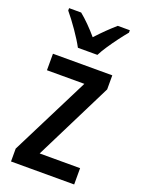

<svg xmlns="http://www.w3.org/2000/svg" viewBox="-146 -831 658 897"><g transform="rotate(20 183.5 -383.0)"><path d="M341 0H27V-64L225 -458H39V-540H334V-470L140 -81H341ZM139 -606Q122 -638 92.5 -680.5Q63 -723 37 -754V-766H97Q118 -749 141.5 -725.5Q165 -702 187 -676Q213 -704 233.5 -724Q254 -744 279 -766H339V-754Q323 -735 303.5 -709Q284 -683 265.5 -655.5Q247 -628 236 -606Z"/></g></svg>

Font: Noto Sans Ethiopic Condensed Medium
Style: Regular
Weight: 500
Width: 3
Designer: Monotype Design Team
Foundry: Monotype Imaging Inc.
Version: Version 2.102; ttfautohint (v1.8.4.7-5d5b)